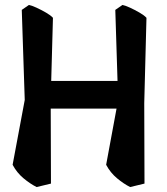

<svg xmlns="http://www.w3.org/2000/svg" viewBox="-20 -740 673 776"><path d="M572 -668 563 -323 564 2 506 16Q480 3 453 -19.5Q426 -42 409 -74L451 -301H185L186 2L128 16Q102 3 75 -19.5Q48 -42 31 -74L80 -336L68 -700L97 -720Q108 -718 127.5 -709Q147 -700 166 -689Q185 -678 194 -668L187 -413H455L446 -700L475 -720Q486 -718 505.5 -709Q525 -700 544 -689Q563 -678 572 -668Z"/></svg>

Font: Langar
Style: Regular
Weight: 400
Designer: Alessia Mazzarella
Foundry: Typeland
Version: Version 1.001; ttfautohint (v1.8.3)